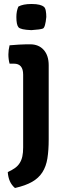

<svg xmlns="http://www.w3.org/2000/svg" viewBox="-20 -722 332 962"><path d="M224 -395V-24Q224 31 217.5 71.5Q211 112 192.5 141Q174 170 141 189Q108 208 55 220Q22 192 19 140Q41 130 55.5 119.5Q70 109 79 94.5Q88 80 92 61.5Q96 43 96 17V-348Q96 -403 50 -403H28Q22 -425 22 -449Q22 -471 28 -495Q54 -497 75 -498.5Q96 -500 113 -500H131Q174 -500 199 -472Q224 -444 224 -395ZM72 -689Q95 -702 138 -702Q163 -702 178 -698Q193 -694 200 -688Q207 -682 209.5 -667.5Q212 -653 212 -637Q207 -584 195 -579Q183 -574 137 -571Q83 -573 72.5 -585.5Q62 -598 62 -637Q62 -666 72 -689Z"/></svg>

Font: Signika
Style: Semibold
Weight: 600
Designer: Anna Giedrys
Foundry: Anna Giedrys
Version: Version 1.001